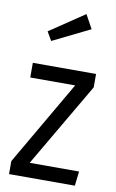

<svg xmlns="http://www.w3.org/2000/svg" viewBox="-89 -839 537 888"><g transform="rotate(10 179.5 -395.5)"><path d="M243.2 -791 278.8 -726.1 104 -640.1 80.1 -681.2ZM335 -525.9V-462.9L104 -67.9H335.9L328.1 0H19V-61L249 -457H38.1V-525.9Z"/></g></svg>

Font: Fira Sans Compressed Book
Style: Regular
Weight: 350
Width: 1
Designer: Carrois Corporate & Edenspiekermann AG
Foundry: Carrois Corporate GbR & Edenspiekermann AG
Version: Version 4.203;PS 004.203;hotconv 1.0.88;makeotf.lib2.5.64775